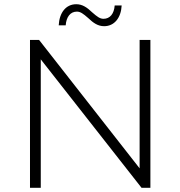

<svg xmlns="http://www.w3.org/2000/svg" viewBox="-20 -889 854 909"><path d="M173 0V-608L650 0H692V-700H641V-92L165 -700H122V0ZM258 -769H291C294 -809 313 -834 344 -834C361 -834 374 -824 397 -804C422 -780 444 -765 473 -765C521 -765 553 -804 556 -863H523C520 -824 501 -800 470 -800C453 -800 440 -810 417 -830C392 -854 370 -869 341 -869C292 -869 261 -829 258 -769Z"/></svg>

Font: Montserrat Light
Style: Regular
Weight: 300
Designer: Julieta Ulanovsky
Foundry: Julieta Ulanovsky
Version: Version 7.200